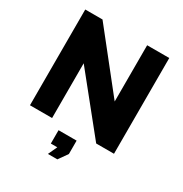

<svg xmlns="http://www.w3.org/2000/svg" viewBox="-207 -865 1173 1233"><g transform="rotate(30 379.5 -248.5)"><path d="M394 213 441 146V47H307V146H355L324 213ZM559 0H691V-710H527V-293L196 -710H68V0H232V-406Z"/></g></svg>

Font: Raleway
Style: ExtraBold
Weight: 800
Designer: Matt McInerney, Pablo Impallari, Rodrigo Fuenzalida
Foundry: Matt McInerney, Pablo Impallari, Rodrigo Fuenzalida
Version: Version 3.000